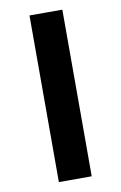

<svg xmlns="http://www.w3.org/2000/svg" viewBox="-82 -752 505 800"><g transform="rotate(-10 170.5 -352.5)"><path d="M101 0V-705H240V0Z"/></g></svg>

Font: Nunito Sans 6pt
Style: Bold
Weight: 700
Version: Version 3.101;gftools[0.9.27]